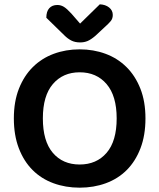

<svg xmlns="http://www.w3.org/2000/svg" viewBox="-20 -851 736 887"><path d="M652 -304Q652 -226 629 -166Q606 -106 565.5 -65.5Q525 -25 469 -4.5Q413 16 348 16Q283 16 227 -4.5Q171 -25 130.5 -65.5Q90 -106 67 -166Q44 -226 44 -304Q44 -382 67.5 -441.5Q91 -501 132 -541.5Q173 -582 228.5 -602.5Q284 -623 348 -623Q412 -623 467.5 -602.5Q523 -582 564 -541.5Q605 -501 628.5 -441.5Q652 -382 652 -304ZM519 -304Q519 -408 472.5 -462.5Q426 -517 348 -517Q271 -517 224.5 -463Q178 -409 178 -304Q178 -199 224 -145Q270 -91 348 -91Q426 -91 472.5 -145Q519 -199 519 -304ZM441 -831Q467 -830 484 -816.5Q501 -803 501 -782Q501 -765 491.5 -753.5Q482 -742 463 -725L420 -685Q400 -668 384.5 -661.5Q369 -655 350 -655Q327 -655 310 -663.5Q293 -672 277 -688L194 -769Q194 -798 207.5 -813Q221 -828 245 -828Q261 -828 275 -819.5Q289 -811 310 -788L350 -742Z"/></svg>

Font: Baloo Bhai 2 SemiBold
Style: Regular
Weight: 600
Designer: Supriya Tembe, Noopur Datye and Ek Type
Foundry: Ek Type
Version: Version 1.640;PS 1.000;hotconv 16.6.51;makeotf.lib2.5.65220;